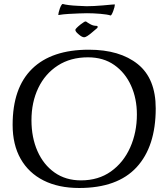

<svg xmlns="http://www.w3.org/2000/svg" viewBox="-20 -921 838 958"><path d="M375 17Q272 17 197.5 -20.5Q123 -58 83 -128.5Q43 -199 43 -298Q43 -483 140.5 -578Q238 -673 423 -673Q578 -673 667.5 -601Q757 -529 757 -380Q757 -190 661.5 -86.5Q566 17 375 17ZM384 -21Q471 -21 533.5 -65.5Q596 -110 629.5 -185Q663 -260 663 -350Q663 -429 634 -493.5Q605 -558 550.5 -596.5Q496 -635 419 -635Q332 -635 268.5 -594Q205 -553 171 -482Q137 -411 137 -321Q137 -235 167 -167Q197 -99 252.5 -60Q308 -21 384 -21ZM400 -735Q389 -735 372 -750Q356 -763 356 -772Q356 -778 382 -799Q402 -814 406 -814Q411 -814 416 -809Q421 -806 425 -803.5Q429 -801 433 -799Q446 -792 462 -792Q467 -792 467 -788Q468 -784 465 -781L439 -759Q411 -735 400 -735ZM531 -844Q516 -849 481 -852Q446 -855 414 -855Q399 -855 374 -854Q349 -853 322 -851.5Q295 -850 272 -846Q271 -846 271 -848Q271 -856 279 -880Q288 -903 294 -901Q304 -898 324 -895.5Q344 -893 368 -892Q392 -891 412 -890Q426 -890 449.5 -891Q473 -892 493 -894Q524 -897 537 -898Q550 -899 552 -899Q553 -899 553 -897Q553 -888 545 -866Q536 -842 531 -844Z"/></svg>

Font: Luxurious Roman
Style: Regular
Weight: 400
Designer: Robert E. Leuschke
Foundry: Robert E. Leuschke
Version: Version 1.010; ttfautohint (v1.8.3)